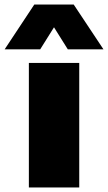

<svg xmlns="http://www.w3.org/2000/svg" viewBox="-74 -828 476 848"><path d="M53.5 0V-550H276V0ZM-53.5 -610 77.5 -808H251.5L383 -610H225.5L164.5 -707.5L103.5 -610Z"/></svg>

Font: Encode Sans SemiExpanded SemiExpanded Black
Style: Regular
Weight: 900
Width: 6
Designer: Multiple Designers
Foundry: Impallari Type
Version: Version 3.000; ttfautohint (v1.8.3) -l 8 -r 50 -G 200 -x 14 